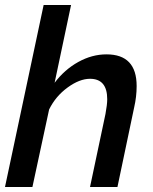

<svg xmlns="http://www.w3.org/2000/svg" viewBox="-20 -750 614 770"><path d="M155 -730H265L199 -418Q239 -471 294 -501.5Q349 -532 407 -532Q528 -532 528 -405Q528 -362 518 -319L451 0H341L403 -293Q410 -331 410 -352Q410 -434 341 -434Q299 -434 251 -399Q203 -364 177 -311L110 0H0Z"/></svg>

Font: Raleway-v4020 SemiBold
Style: Italic
Weight: 600
Italic angle: -12°
Designer: Matt McInerney, Pablo Impallari, Rodrigo Fuenzalida
Foundry: Matt McInerney, Pablo Impallari, Rodrigo Fuenzalida
Version: Version 4.020;PS 004.020;hotconv 1.0.88;makeotf.lib2.5.64775